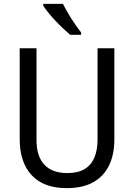

<svg xmlns="http://www.w3.org/2000/svg" viewBox="-20 -964 694 994"><path d="M572 -242Q572 -165 545 -108.5Q518 -52 463.5 -21Q409 10 325 10Q206 10 144 -57Q82 -124 82 -243V-714H169V-240Q169 -155 209.5 -111.5Q250 -68 329 -68Q383 -68 417.5 -88.5Q452 -109 468.5 -148Q485 -187 485 -241V-714H572ZM306 -944Q317 -922 333 -894.5Q349 -867 367 -841Q385 -815 400 -796V-784H343Q327 -798 306.5 -817Q286 -836 266 -857.5Q246 -879 229.5 -899.5Q213 -920 204 -934V-944Z"/></svg>

Font: Noto Sans Thai SemiCondensed
Style: Regular
Weight: 400
Width: 4
Designer: Monotype Design Team
Foundry: Monotype Imaging Inc.
Version: Version 2.001